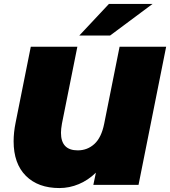

<svg xmlns="http://www.w3.org/2000/svg" viewBox="-20 -937 862 973"><path d="M822 -700 682 0H453L466 -62Q427 -24 379.5 -4Q332 16 281 16Q173 16 111 -46Q49 -108 49 -221Q49 -266 59 -315L136 -700H372L294 -311Q289 -283 289 -264Q289 -175 374 -175Q423 -175 458.5 -207.5Q494 -240 508 -310L586 -700ZM532 -917H753L538 -757H382Z"/></svg>

Font: Montserrat Alternates Black
Style: Italic
Weight: 900
Italic angle: -11.3°
Designer: Julieta Ulanovsky
Foundry: Julieta Ulanovsky
Version: Version 7.200